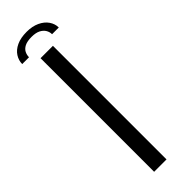

<svg xmlns="http://www.w3.org/2000/svg" viewBox="-242 -702 707 707"><g transform="rotate(-45 112.0 -348.0)"><path d="M66 0H130.5V-591.5H66ZM98.5 -696.5Q67 -696.5 45.8 -686.5Q24.5 -676.5 13.8 -659.8Q3 -643 3 -624H38.5Q38.5 -636 43.8 -646.5Q49 -657 62 -663.8Q75 -670.5 98.5 -670.5Q119.5 -670.5 132.8 -663.8Q146 -657 152.2 -646.5Q158.5 -636 158.5 -624H193.5Q193.5 -643 182 -659.8Q170.5 -676.5 149 -686.5Q127.5 -696.5 98.5 -696.5Z"/></g></svg>

Font: Anybody SemiExpanded Light
Style: Regular
Weight: 300
Width: 6
Version: Version 1.113;gftools[0.9.25]